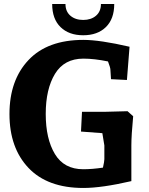

<svg xmlns="http://www.w3.org/2000/svg" viewBox="-20 -918 739 953"><path d="M394 -720Q476 -720 623 -686L610 -521L531 -525L528 -572Q528 -582 516 -613Q448 -627 394 -627Q299 -627 253 -551.5Q207 -476 207 -352.5Q207 -229 252.5 -153.5Q298 -78 393 -78Q438 -78 491 -86Q498 -117 498 -128V-196L488 -257L382 -265L387 -363H498L613 -366L641 -341Q632 -246 632 -196V-19Q485 15 394 15Q216 15 121.5 -84.5Q27 -184 27 -352Q27 -520 121.5 -620Q216 -720 394 -720ZM481 -898H547Q547 -824 505.5 -783.5Q464 -743 393 -743Q322 -743 280.5 -783.5Q239 -824 239 -898H305Q305 -861 329.5 -840Q354 -819 393 -819Q432 -819 456.5 -840Q481 -861 481 -898Z"/></svg>

Font: Andada SC
Style: Bold
Weight: 700
Designer: Carolina Giovagnoli
Foundry: Carolina Giovagnoli
Version: Version 1.003